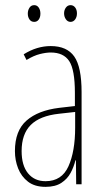

<svg xmlns="http://www.w3.org/2000/svg" viewBox="-20 -809 406 746"><path d="M177 -630Q240 -630 268.5 -589.5Q297 -549 297 -451V-93H276L275 -186H273Q267 -161 254.5 -137.5Q242 -114 218.5 -98.5Q195 -83 157 -83Q115 -83 89 -103Q63 -123 50.5 -154.5Q38 -186 38 -222Q38 -301 83 -340.5Q128 -380 210 -390L271 -397V-448Q271 -538 249 -571.5Q227 -605 177 -605Q159 -605 135 -599Q111 -593 83 -576L72 -598Q123 -630 177 -630ZM209 -367Q135 -359 99.5 -323.5Q64 -288 64 -222Q64 -166 89 -135.5Q114 -105 157 -105Q220 -105 246 -163Q272 -221 272 -313V-374ZM88 -756Q88 -769 94.5 -779Q101 -789 113 -789Q124 -789 130.5 -779.5Q137 -770 137 -756Q137 -742 130.5 -733Q124 -724 113 -724Q101 -724 94.5 -733.5Q88 -743 88 -756ZM229 -757Q229 -770 236 -779.5Q243 -789 254 -789Q265 -789 272 -780Q279 -771 279 -757Q279 -743 272 -733.5Q265 -724 254 -724Q243 -724 236 -734Q229 -744 229 -757Z"/></svg>

Font: Noto Sans Kannada UI ExtraCondensed Thin
Style: Regular
Weight: 100
Width: 2
Designer: Jelle Bosma - Monotype Design Team
Foundry: Monotype Imaging Inc.
Version: Version 2.005; ttfautohint (v1.8.4.7-5d5b)